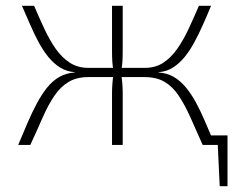

<svg xmlns="http://www.w3.org/2000/svg" viewBox="-20 -502 822 665"><path d="M768 -33V0H692V-33ZM768 -5V143H741L734 -5ZM711 -482Q697 -448 682.5 -415.5Q668 -383 652.5 -354.5Q637 -326 619 -304Q601 -282 579 -268Q557 -254 529 -252V-251Q559 -249 582 -235.5Q605 -222 624 -199Q643 -176 659.5 -145.5Q676 -115 691.5 -78Q707 -41 725 0H682Q659 -52 639.5 -95.5Q620 -139 599 -170.5Q578 -202 550 -218.5Q522 -235 481 -235L482 -267Q519 -267 546 -285Q573 -303 594 -333Q615 -363 633 -401.5Q651 -440 669 -482ZM98 -482Q116 -440 134 -401.5Q152 -363 173 -333Q194 -303 221.5 -285Q249 -267 285 -267L286 -235Q246 -235 218 -218.5Q190 -202 168.5 -170.5Q147 -139 128 -95.5Q109 -52 85 0H43Q60 -41 76 -78Q92 -115 108.5 -145.5Q125 -176 143.5 -199Q162 -222 185.5 -235.5Q209 -249 239 -251V-252Q211 -254 188.5 -268Q166 -282 148 -304Q130 -326 114.5 -354.5Q99 -383 85 -415.5Q71 -448 56 -482ZM377 -267V-235H262V-267ZM405 -482V-325Q405 -305 404 -288.5Q403 -272 399 -252Q402 -233 403.5 -215Q405 -197 405 -180V0H368V-180Q368 -197 369.5 -215Q371 -233 374 -252Q370 -272 369 -288.5Q368 -305 368 -325V-482ZM505 -267V-235H397V-267Z"/></svg>

Font: Exo 2 ExtraLight
Style: Regular
Weight: 250
Designer: Natanael Gama
Foundry: Natanael Gama
Version: Version 2.010